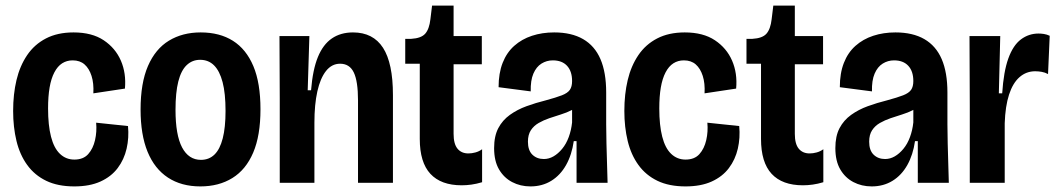

<svg xmlns="http://www.w3.org/2000/svg" viewBox="-20 -654 3786 687"><path d="M246 13Q187 13 145.5 -7Q104 -27 77.5 -63.5Q51 -100 39 -149.5Q27 -199 27 -257Q27 -317 39 -367.5Q51 -418 77 -456.5Q103 -495 144.5 -516.5Q186 -538 243 -538Q309 -538 351 -510Q393 -482 412.5 -437Q432 -392 427 -337L314 -320Q316 -356 307.5 -382.5Q299 -409 282.5 -423.5Q266 -438 240 -438Q219 -438 202.5 -427.5Q186 -417 174.5 -395Q163 -373 157.5 -341Q152 -309 152 -266Q152 -206 162.5 -165Q173 -124 194.5 -103.5Q216 -83 246 -83Q278 -83 295.5 -102.5Q313 -122 320 -152.5Q327 -183 324 -215L438 -203Q442 -161 433 -122Q424 -83 401 -52.5Q378 -22 339.5 -4.5Q301 13 246 13Z M697 13Q629 13 581 -18.5Q533 -50 508 -111Q483 -172 483 -262Q483 -357 509.5 -418Q536 -479 584.5 -508.5Q633 -538 698 -538Q766 -538 813.5 -508Q861 -478 886.5 -417.5Q912 -357 912 -263Q912 -169 886 -108Q860 -47 811.5 -17Q763 13 697 13ZM699 -82Q728 -82 747.5 -101Q767 -120 777 -159Q787 -198 787 -257Q787 -320 776.5 -360Q766 -400 746 -420Q726 -440 696 -440Q668 -440 648 -421Q628 -402 618 -362.5Q608 -323 608 -261Q608 -171 631.5 -126.5Q655 -82 699 -82Z M981 0V-300L980 -525H1087L1081 -331H1093Q1099 -405 1117.5 -450Q1136 -495 1167.5 -516.5Q1199 -538 1243 -538Q1315 -538 1350.5 -483Q1386 -428 1386 -314V0H1261V-295Q1261 -363 1246 -394.5Q1231 -426 1197 -426Q1167 -426 1146.5 -400Q1126 -374 1115.5 -327Q1105 -280 1105 -215V0Z M1632 9Q1558 9 1520 -32Q1482 -73 1482 -157V-426H1430V-515H1451Q1487 -517 1501.5 -533.5Q1516 -550 1520 -585L1526 -634H1603V-525H1704V-424H1603V-175Q1603 -139 1617 -122Q1631 -105 1656 -105Q1668 -105 1681 -108.5Q1694 -112 1705 -120V-2Q1685 4 1667 6.5Q1649 9 1632 9Z M1878 13Q1842 13 1812.5 -2.5Q1783 -18 1765.5 -48Q1748 -78 1748 -124Q1748 -167 1763 -195.5Q1778 -224 1804.5 -243Q1831 -262 1864 -274Q1897 -286 1933 -295Q1970 -305 1990.5 -313Q2011 -321 2019 -332.5Q2027 -344 2027 -364Q2027 -399 2009 -418.5Q1991 -438 1958 -438Q1936 -438 1917.5 -426.5Q1899 -415 1888.5 -390.5Q1878 -366 1879 -327L1764 -342Q1764 -392 1778.5 -429Q1793 -466 1820 -490Q1847 -514 1883.5 -526Q1920 -538 1963 -538Q2025 -538 2066.5 -514Q2108 -490 2128.5 -442.5Q2149 -395 2149 -323V-209Q2149 -176 2150 -140.5Q2151 -105 2152 -69.5Q2153 -34 2154 0H2043Q2043 -37 2043 -73.5Q2043 -110 2043 -149H2033Q2026 -100 2005.5 -63.5Q1985 -27 1952.5 -7Q1920 13 1878 13ZM1926 -85Q1944 -85 1960.5 -94.5Q1977 -104 1991.5 -121.5Q2006 -139 2015 -163.5Q2024 -188 2027 -216V-275L2054 -282Q2043 -269 2025.5 -260Q2008 -251 1987 -244.5Q1966 -238 1945.5 -231Q1925 -224 1907.5 -214Q1890 -204 1879.5 -188Q1869 -172 1869 -147Q1869 -116 1885 -100.5Q1901 -85 1926 -85Z M2433 13Q2374 13 2332.5 -7Q2291 -27 2264.5 -63.5Q2238 -100 2226 -149.5Q2214 -199 2214 -257Q2214 -317 2226 -367.5Q2238 -418 2264 -456.5Q2290 -495 2331.5 -516.5Q2373 -538 2430 -538Q2496 -538 2538 -510Q2580 -482 2599.5 -437Q2619 -392 2614 -337L2501 -320Q2503 -356 2494.5 -382.5Q2486 -409 2469.5 -423.5Q2453 -438 2427 -438Q2406 -438 2389.5 -427.5Q2373 -417 2361.5 -395Q2350 -373 2344.5 -341Q2339 -309 2339 -266Q2339 -206 2349.5 -165Q2360 -124 2381.5 -103.5Q2403 -83 2433 -83Q2465 -83 2482.5 -102.5Q2500 -122 2507 -152.5Q2514 -183 2511 -215L2625 -203Q2629 -161 2620 -122Q2611 -83 2588 -52.5Q2565 -22 2526.5 -4.5Q2488 13 2433 13Z M2853 9Q2779 9 2741 -32Q2703 -73 2703 -157V-426H2651V-515H2672Q2708 -517 2722.5 -533.5Q2737 -550 2741 -585L2747 -634H2824V-525H2925V-424H2824V-175Q2824 -139 2838 -122Q2852 -105 2877 -105Q2889 -105 2902 -108.5Q2915 -112 2926 -120V-2Q2906 4 2888 6.5Q2870 9 2853 9Z M3099 13Q3063 13 3033.5 -2.5Q3004 -18 2986.5 -48Q2969 -78 2969 -124Q2969 -167 2984 -195.5Q2999 -224 3025.5 -243Q3052 -262 3085 -274Q3118 -286 3154 -295Q3191 -305 3211.5 -313Q3232 -321 3240 -332.5Q3248 -344 3248 -364Q3248 -399 3230 -418.5Q3212 -438 3179 -438Q3157 -438 3138.5 -426.5Q3120 -415 3109.5 -390.5Q3099 -366 3100 -327L2985 -342Q2985 -392 2999.5 -429Q3014 -466 3041 -490Q3068 -514 3104.5 -526Q3141 -538 3184 -538Q3246 -538 3287.5 -514Q3329 -490 3349.5 -442.5Q3370 -395 3370 -323V-209Q3370 -176 3371 -140.5Q3372 -105 3373 -69.5Q3374 -34 3375 0H3264Q3264 -37 3264 -73.5Q3264 -110 3264 -149H3254Q3247 -100 3226.5 -63.5Q3206 -27 3173.5 -7Q3141 13 3099 13ZM3147 -85Q3165 -85 3181.5 -94.5Q3198 -104 3212.5 -121.5Q3227 -139 3236 -163.5Q3245 -188 3248 -216V-275L3275 -282Q3264 -269 3246.5 -260Q3229 -251 3208 -244.5Q3187 -238 3166.5 -231Q3146 -224 3128.5 -214Q3111 -204 3100.5 -188Q3090 -172 3090 -147Q3090 -116 3106 -100.5Q3122 -85 3147 -85Z M3450 0V-276L3449 -525H3559L3554 -320H3566Q3571 -398 3588 -445Q3605 -492 3633 -513Q3661 -534 3696 -534Q3705 -534 3715 -532.5Q3725 -531 3736 -526L3730 -389Q3719 -395 3707 -397Q3695 -399 3684 -399Q3652 -399 3628 -378Q3604 -357 3590.5 -315.5Q3577 -274 3575 -213V0Z"/></svg>

Font: Bricolage Grotesque 72pt SemiCondensed SemiBold
Style: Regular
Weight: 600
Width: 4
Designer: Mathieu Triay
Foundry: Atelier Triay
Version: Version 1.001;gftools[0.9.33.dev8+g029e19f]